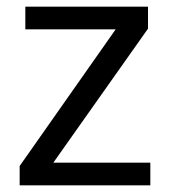

<svg xmlns="http://www.w3.org/2000/svg" viewBox="-20 -556 510 576"><path d="M431 0H39V-58L327 -468H56V-536H424V-470L140 -68H431Z"/></svg>

Font: Noto Sans Ethiopic
Style: Regular
Weight: 400
Designer: Monotype Design Team
Foundry: Monotype Imaging Inc.
Version: Version 2.102; ttfautohint (v1.8.4.7-5d5b)